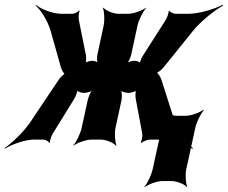

<svg xmlns="http://www.w3.org/2000/svg" viewBox="-63 -586 957 806"><path d="M507 -170 534 -26C536 -17 532 6 528 12L531 14C536 8 557 0 566 0H617C662 0 719 20 745 39L747 36C722 17 684 -31 671 -75L614 -253C611 -263 599 -282 591 -282L590 -278C598 -278 619 -297 626 -306L746 -455C780 -498 840 -544 874 -563L872 -566C838 -548 773 -528 727 -528H675C666 -528 649 -535 647 -542L645 -540C646 -533 638 -511 633 -503L538 -354C532 -346 523 -324 524 -319L526 -321C525 -326 509 -331 502 -331C492 -331 473 -326 466 -319L468 -317C476 -323 485 -345 488 -357L514 -478C519 -502 538 -539 550 -552V-554C535 -542 497 -528 474 -528H435C412 -528 380 -542 371 -554L369 -552C375 -539 377 -502 372 -478L346 -357C343 -344 344 -323 349 -317L352 -320C348 -326 334 -331 324 -331C317 -331 297 -326 294 -321L296 -319C299 -324 299 -346 298 -353L268 -502C266 -511 267 -533 272 -540L269 -542C264 -535 248 -528 240 -528H196C157 -528 109 -548 87 -566L86 -563C108 -545 138 -498 150 -455L193 -302C196 -293 205 -274 212 -274L213 -278C206 -278 188 -259 182 -249L64 -73C35 -30 -15 16 -43 35L-42 38C-13 20 42 0 79 0H120C128 0 142 8 144 14L147 12C145 6 153 -17 159 -26L248 -170C254 -179 264 -204 262 -210L259 -208C261 -202 280 -196 288 -196H290C301 -196 323 -202 331 -210L329 -213C319 -205 308 -179 305 -165L280 -50C275 -26 257 11 245 24V26C260 14 298 0 321 0H360C383 0 415 14 424 26L426 24C420 11 417 -26 422 -50L447 -165C450 -179 449 -205 443 -213L439 -210C443 -202 464 -196 476 -196H477C485 -196 508 -202 512 -208L509 -210C505 -204 505 -179 507 -170ZM719 124 757 -50C762 -74 781 -111 793 -124L792 -126C777 -114 740 -100 717 -100H679C656 -100 623 -114 614 -126L613 -124C619 -111 621 -74 616 -50L578 124C573 148 555 185 543 198L544 200C559 188 596 174 619 174H657C680 174 713 188 722 200L723 198C717 185 714 148 719 124Z"/></svg>

Font: Asimov
Style: EdgeExtremeIt
Weight: 500
Designer: Google
Version: Version 2.000980: 2014